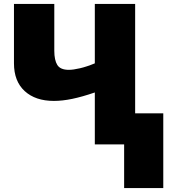

<svg xmlns="http://www.w3.org/2000/svg" viewBox="-20 -734 866 976"><path d="M667 -714V-158H810V222H611V0H462V-264Q398 -242 347.5 -231.5Q297 -221 254 -221Q160 -221 105.5 -271Q51 -321 51 -412V-714H256V-476Q256 -428 271.5 -403.5Q287 -379 330 -379Q352 -379 386.5 -387Q421 -395 462 -412V-714Z"/></svg>

Font: Noto Sans Display Black
Style: Regular
Weight: 900
Designer: Monotype Design Team
Foundry: Monotype Imaging Inc.
Version: Version 2.003